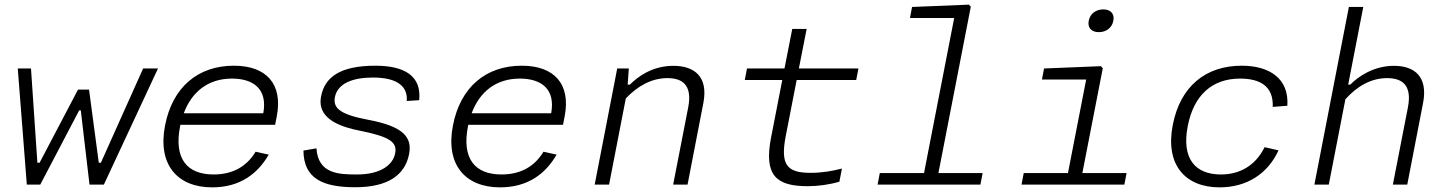

<svg xmlns="http://www.w3.org/2000/svg" viewBox="-20 -795 6240 827"><path d="M56.5 -500 95.5 0H153.5L321 -319.5H328L365.5 0H427.5L660.5 -500H596.5L414.5 -94H405.5L363.5 -409H316L150.5 -94H141L113.5 -500Z M691 -255C658 -85.5 744 12 894 12C1013.5 12 1090 -46.5 1137.5 -129L1081 -141.5C1040.5 -74.5 978.5 -43.5 900 -43.5C786 -43.5 728.5 -111 755.5 -250L757 -257.5H1165L1172 -293C1199.5 -433.5 1127 -512 987.5 -512C832.5 -512 723 -419.5 691 -255ZM771.5 -307C806.5 -401.5 878.5 -456.5 979 -456.5C1071 -456.5 1133.5 -412 1114 -307Z M1597 -512C1446 -512 1379 -463.5 1363 -380C1349 -309.5 1396.5 -258.5 1525.5 -233C1655.5 -207 1692 -184.5 1682 -134.5C1673 -86.5 1622 -43.5 1517.5 -43.5C1439 -43.5 1350.5 -46 1343 -156L1287 -146.5C1288 -25 1371.5 11.5 1510.5 11.5C1651.5 11.5 1724.5 -41.5 1742 -131C1756.5 -204.5 1716 -251 1566 -279C1446.5 -301.5 1413.5 -328.5 1422.5 -376.5C1434 -435 1497.5 -461 1586.5 -461C1685 -461 1737.5 -427 1732 -360L1785.5 -363.5C1796.5 -467 1723.5 -512 1597 -512Z M1931 -255C1898 -85.5 1984 12 2134 12C2253.5 12 2330 -46.5 2377.5 -129L2321 -141.5C2280.5 -74.5 2218.5 -43.5 2140 -43.5C2026 -43.5 1968.5 -111 1995.5 -250L1997 -257.5H2405L2412 -293C2439.5 -433.5 2367 -512 2227.5 -512C2072.5 -512 1963 -419.5 1931 -255ZM2011.5 -307C2046.5 -401.5 2118.5 -456.5 2219 -456.5C2311 -456.5 2373.5 -412 2354 -307Z M2941.5 0 3009.5 -351C3031.5 -464 2972 -511.5 2880.5 -511.5C2790 -511.5 2727.5 -465 2693 -430.5H2683.5L2688.5 -500H2638.5L2541.5 0H2603.5L2675.5 -371C2726.5 -424.5 2786 -458.5 2855 -458.5C2914.5 -458.5 2963.5 -433 2944.5 -333.5L2879.5 0Z M3460.5 7C3504 7 3554 0 3595.5 -12.5L3606.5 -69C3566 -58.5 3520.5 -50.5 3472 -50.5C3370.5 -50.5 3340 -83.5 3364.5 -209.5L3411.5 -450.5H3668L3677.5 -500H3421L3454.5 -670.5H3392.5L3359 -500H3197.5L3188 -450.5H3349.5L3301 -201.5C3270 -40 3322.5 7.5 3460.5 7Z M3760 0H4203L4212.5 -49.5H4022L4161.5 -766L4153.5 -775L3908.5 -765L3899.5 -717.5H4090L3960 -49.5H3769.5Z M4380 0H4823L4832.5 -49.5H4642L4730 -501L4722 -510L4477 -500L4468 -452.5H4658.5L4580 -49.5H4389.5ZM4713 -656.5C4744 -656.5 4769.5 -674.5 4775.5 -705.5C4781.5 -736.5 4763 -754.5 4732 -754.5C4701 -754.5 4675.5 -736.5 4669.5 -705.5C4663.5 -674.5 4682 -656.5 4713 -656.5Z M5487 -147.5 5427 -161C5386.5 -79.5 5318 -43.5 5239 -43.5C5128.5 -43.5 5068.5 -111 5096 -252C5121.5 -384 5200 -456.5 5321.5 -456.5C5405.5 -456.5 5466 -425 5462 -334.5L5525 -339.5C5533 -457 5447.5 -512 5328.5 -512C5174.5 -512 5064 -424.5 5031.5 -257C4997.5 -82.5 5087.5 12 5233 12C5352 12 5441.5 -48 5487 -147.5Z M5703.5 0 5775 -367.5C5825 -423 5884.5 -458.5 5955 -458.5C6014.5 -458.5 6063.5 -433 6044.5 -333.5L5979.5 0H6041.5L6109.5 -351C6131.5 -464 6073.5 -511.5 5984.5 -511.5C5896.5 -511.5 5830 -465 5796 -430.5H5787L5852 -765H5790L5641.5 0Z"/></svg>

Font: Monaspace Neon ExtraLight
Style: Italic
Weight: 200
Italic angle: -11°
Designer: Riley Cran & the Lettermatic Team
Foundry: Lettermatic
Version: Version 1.200 (Monaspace Neon)